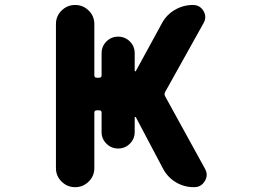

<svg xmlns="http://www.w3.org/2000/svg" viewBox="-20 -776 1040 776"><path d="M763.7 -19.5Q723.6 -19.5 690.4 -39.6Q657.2 -59.6 638.7 -94.7L529.3 -301.8Q528.3 -303.7 526.4 -303.2Q524.4 -302.7 524.4 -300.8V-242.2Q524.4 -214.8 504.9 -195.3Q485.4 -175.8 457.5 -175.8Q429.7 -175.8 410.2 -195.3Q390.6 -214.8 390.6 -242.2V-320.3Q390.6 -330.1 380.9 -330.1H371.1Q361.3 -330.1 361.3 -320.3V-96.7Q361.3 -64.5 338.4 -42Q315.4 -19.5 283.7 -19.5Q252 -19.5 229 -42Q206.1 -64.5 206.1 -96.7V-678.7Q206.1 -710.9 229 -733.4Q252 -755.9 283.7 -755.9Q315.4 -755.9 338.4 -733.4Q361.3 -710.9 361.3 -678.7V-471.7Q361.3 -461.9 371.1 -461.9H380.9Q390.6 -461.9 390.6 -471.7V-560.5Q390.6 -588.9 410.2 -608.4Q429.7 -627.9 457.5 -627.9Q485.4 -627.9 504.9 -608.4Q524.4 -588.9 524.4 -560.5V-490.2Q524.4 -488.3 526.4 -487.8Q528.3 -487.3 529.3 -489.3L634.8 -682.6Q653.3 -716.8 687 -736.3Q720.7 -755.9 759.8 -755.9Q788.1 -755.9 802.7 -731.4Q809.6 -719.7 809.6 -707Q809.6 -694.3 802.7 -682.6L647.5 -404.3Q642.6 -395.5 647.5 -386.7L808.6 -93.8Q815.4 -81.1 815.4 -69.3Q815.4 -56.6 807.6 -43.9Q793 -19.5 764.6 -19.5Z"/></svg>

Font: Rounded-X Mgen+ 1m bold
Style: Bold
Weight: 700
Designer: [Source Han Sans]
Ryoko NISHIZUKA  (kana & ideographs); Paul D. Hunt (Latin, Greek & Cyrillic); Wenlong ZHANG  (bopomofo
Version: Version 1.059.20150602